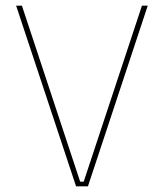

<svg xmlns="http://www.w3.org/2000/svg" viewBox="-20 -659 580 679"><path d="M249 0 37 -639H57.5L263.5 -16.5H276L482 -639H502.5L291 0Z"/></svg>

Font: Anek Gujarati Medium Thin
Style: Regular
Weight: 250
Version: Version 1.003